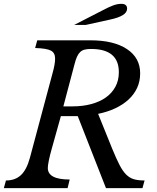

<svg xmlns="http://www.w3.org/2000/svg" viewBox="-37 -980 820 1000"><path d="M233 -207Q223 -172 217.5 -145Q212 -118 212 -105Q212 -45 326 -45L315 0H-17L-6 -40Q42 -40 72 -68Q102 -96 119 -159L237 -600Q250 -646 250 -675Q250 -705 228 -716.5Q206 -728 146 -730L157 -770H435Q555 -770 624 -724.5Q693 -679 693 -598Q693 -557 677.5 -523Q662 -489 633 -462Q604 -435 563.5 -416Q523 -397 474 -387L548 -204Q569 -153 585.5 -121Q602 -89 620 -71Q638 -53 660.5 -46.5Q683 -40 716 -40L705 0H515L368 -375H280ZM293 -426H342Q394 -426 438.5 -438Q483 -450 514.5 -472.5Q546 -495 564 -528Q582 -561 582 -604Q582 -725 437 -725Q417 -725 403.5 -721.5Q390 -718 380.5 -709Q371 -700 364 -684.5Q357 -669 351 -645ZM349 -850 499 -927Q531 -944 553 -952Q575 -960 595 -960Q625 -960 625 -935Q625 -915 602 -901Q579 -887 536 -878L409 -850Z"/></svg>

Font: SVN-Libre Baskerville
Style: Italic
Weight: 400
Italic angle: -14°
Designer: Pablo Impallari, Rodrigo Fuenzalida
Foundry: Pablo Impallari, Rodrigo Fuenzalida
Version: Version 1.000; ttfautohint (v1.8.4)